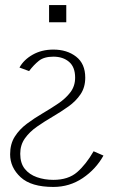

<svg xmlns="http://www.w3.org/2000/svg" viewBox="-20 -523 489 759"><path d="M191 -327Q245 -327 281 -299Q317 -271 317 -216Q317 -178 298.5 -150.5Q280 -123 250.5 -102Q221 -81 188.5 -62Q156 -43 126.5 -22.5Q97 -2 78.5 24Q60 50 60 85Q60 122 78 144.5Q96 167 126 177.5Q156 188 191 188Q250 188 285 157.5Q320 127 350 75L389 92Q359 146 307 181Q255 216 191 216Q103 216 61.5 177.5Q20 139 20 87Q20 46 38.5 17Q57 -12 86.5 -34Q116 -56 148.5 -75Q181 -94 210.5 -114Q240 -134 258.5 -158.5Q277 -183 277 -216Q277 -258 253 -278.5Q229 -299 191 -299Q154 -299 133.5 -282.5Q113 -266 95 -242L57 -256Q74 -287 109.5 -307Q145 -327 191 -327ZM242 -503V-435H174V-503Z"/></svg>

Font: Panamera Light
Style: Regular
Weight: 300
Designer: Bastien Sozeau
Foundry: NBR — Bastien Sozeau
Version: Version 3.002; ttfautohint (v1.8.4.7-5d5b);gftools[0.9.33]